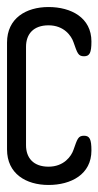

<svg xmlns="http://www.w3.org/2000/svg" viewBox="-20 -273 280 546"><path d="M0 -152V152C0 221 54 253 118 253C182 253 240 223 240 155C240 123 235 113 219 113C202 113 200 122 189 153C183 171 162 201 118 201C75 201 54 176 54 140V-140C54 -176 75 -201 118 -201C162 -201 183 -171 189 -153C200 -122 202 -113 219 -113C235 -113 240 -123 240 -155C240 -223 182 -253 118 -253C54 -253 0 -221 0 -152Z"/></svg>

Font: Ekmelos
Style: Regular
Weight: 500
Designer: Thomas Richter (thomas-richter@aon.at)
Version: Version 2.58